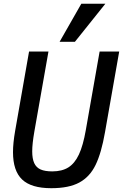

<svg xmlns="http://www.w3.org/2000/svg" viewBox="-20 -1004 662 1034"><path d="M50 -184.5Q50 -233 61.5 -299L136.5 -726.5H241L165 -295.5Q153.5 -229.5 153.5 -189Q153.5 -149 164.5 -125.2Q175.5 -101.5 199 -91.2Q222.5 -81 261.5 -81Q314 -81 348.2 -102.5Q382.5 -124 405 -172Q427.5 -220 442 -303L516.5 -726.5H622L545.5 -292Q526 -180 494.8 -115.8Q463.5 -51.5 407.2 -21Q351 9.5 256 9.5Q148.5 9.5 99.2 -37.2Q50 -84 50 -184.5ZM301 -779 418 -984H547.5L383.5 -779Z"/></svg>

Font: JuliaMono MediumItalic
Style: Regular
Weight: 500
Italic angle: -9°
Monospace: yes
Designer: cormullion
Foundry: corm
Version: Version 0.049; ttfautohint (v1.8.4)